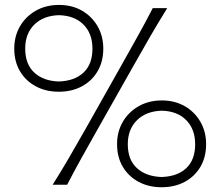

<svg xmlns="http://www.w3.org/2000/svg" viewBox="-20 -766 914 796"><path d="M649.9 -32.2Q585.9 -34.2 547.9 -68.8Q509.8 -103.5 509.8 -168Q509.8 -230 547.9 -267.6Q585.9 -305.2 650.9 -307.1Q715.8 -305.2 752.4 -267.6Q789.1 -230 789.1 -168Q789.1 -103.5 752.2 -68.8Q715.3 -34.2 649.9 -32.2ZM649.9 10.3Q704.1 10.3 745.6 -12Q787.1 -34.2 810.8 -74.2Q834.5 -114.3 834.5 -168.5Q834.5 -220.2 810.8 -261.2Q787.1 -302.2 745.8 -325.9Q704.6 -349.6 650.9 -349.6Q597.2 -349.6 555.2 -325.9Q513.2 -302.2 489.3 -261.2Q465.3 -220.2 465.3 -168.5Q465.3 -114.3 489.3 -74.2Q513.2 -34.2 554.9 -12Q596.7 10.3 649.9 10.3ZM198.2 0H258.3Q287.6 -56.6 317.9 -111.1Q348.1 -165.5 387.7 -235.4L531.7 -490.2Q572.8 -563 604.7 -618.2Q636.7 -673.3 673.3 -732.4H613.3Q583 -673.3 552.2 -618.2Q521.5 -563 480.5 -490.2L336.9 -235.4Q297.4 -165.5 265.6 -111.1Q233.9 -56.6 198.2 0ZM223.6 -428.2Q159.7 -430.2 122.1 -465.1Q84.5 -500 84.5 -564.5Q84.5 -626.5 122.1 -663.8Q159.7 -701.2 224.6 -703.1Q289.6 -701.2 326.4 -663.8Q363.3 -626.5 363.3 -564.5Q363.3 -500 326.2 -465.1Q289.1 -430.2 223.6 -428.2ZM223.6 -385.7Q277.8 -385.7 319.3 -408Q360.8 -430.2 384.5 -470.5Q408.2 -510.7 408.2 -564.5Q408.2 -616.2 384.5 -657.2Q360.8 -698.2 319.6 -721.9Q278.3 -745.6 224.6 -745.6Q170.9 -745.6 128.9 -721.9Q86.9 -698.2 63 -657.2Q39.1 -616.2 39.1 -564.5Q39.1 -510.7 63 -470.5Q86.9 -430.2 128.7 -408Q170.4 -385.7 223.6 -385.7Z"/></svg>

Font: Pinar VF
Style: Regular
Weight: 300
Designer: Amin Abedi
Version: Version 2.000